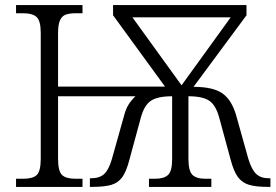

<svg xmlns="http://www.w3.org/2000/svg" viewBox="-20 -734 1082 754"><path d="M43 -32H71Q109 -32 124.5 -47Q140 -62 140 -111V-604Q140 -652 124 -667Q108 -682 70 -682H43V-714H304V-682H279Q253 -682 238 -676.5Q223 -671 215.5 -654Q208 -637 208 -603V-394H628L424 -674V-714H948V-674L740 -393Q818 -393 854.5 -366.5Q891 -340 908 -279L955 -111Q968 -68 986 -51Q1004 -34 1035 -34H1042V0H1036Q984 0 957 -8.5Q930 -17 914 -39Q898 -61 886 -106L842 -268Q829 -319 803 -337.5Q777 -356 720 -356V-111Q720 -63 735.5 -47.5Q751 -32 787 -32H810V0H565V-32H589Q624 -32 640 -47Q656 -62 656 -109V-356Q598 -356 571.5 -337.5Q545 -319 532 -268L488 -106Q476 -60 460 -38Q444 -16 417 -8Q390 0 339 0H333V-34H338Q371 -34 389 -50.5Q407 -67 419 -108L467 -279Q474 -306 485 -323.5Q496 -341 512 -356H208V-111Q208 -62 223.5 -47Q239 -32 277 -32H304V0H43ZM886 -666H500L693 -399Z"/></svg>

Font: Noto Serif Light
Style: Regular
Weight: 300
Designer: Monotype Design Team
Foundry: Monotype Imaging Inc.
Version: Version 1.001